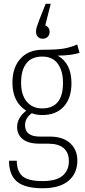

<svg xmlns="http://www.w3.org/2000/svg" viewBox="-20 -796 451 1018"><path d="M206.1 -590.8Q190.4 -590.8 180.7 -601.1Q170.9 -611.3 170.9 -627.9Q170.9 -631.8 171.4 -636Q171.9 -640.1 172.4 -643.1Q172.9 -646 174.8 -652.1Q176.8 -658.2 178 -661.6Q179.2 -665 182.6 -674.6Q186 -684.1 188 -689.9L222.2 -775.9H249L220.2 -662.1Q243.2 -650.9 243.2 -627.9Q243.2 -611.8 233.2 -601.3Q223.1 -590.8 206.1 -590.8ZM389.2 -560.1 401.9 -516.1Q364.3 -502.4 286.1 -501Q358.9 -460 358.9 -355Q358.9 -275.4 317.9 -230.7Q276.9 -186 204.1 -186Q171.9 -186 148.9 -195.8Q112.8 -170.9 112.8 -131.8Q112.8 -71.8 191.9 -71.8H244.1Q313.5 -71.8 351.8 -36.9Q390.1 -2 390.1 55.2Q390.1 122.6 343.5 162.4Q296.9 202.1 206.1 202.1Q111.8 202.1 69.8 166.5Q27.8 130.9 27.8 56.2H68.8Q69.8 113.8 100.1 138.9Q130.4 164.1 206.1 164.1Q277.8 164.1 311.5 136Q345.2 107.9 345.2 58.1Q345.2 13.2 317.6 -10.5Q290 -34.2 236.8 -34.2H190.9Q129.9 -34.2 100.3 -58.3Q70.8 -82.5 70.8 -123Q70.8 -171.9 119.1 -209Q45.9 -254.9 45.9 -357.9Q45.9 -438.5 88.9 -485.4Q131.8 -532.2 205.1 -532.2Q283.2 -532.2 318.6 -538.6Q354 -544.9 389.2 -560.1ZM204.1 -496.1Q147.9 -496.1 119.9 -460.2Q91.8 -424.3 91.8 -357.9Q91.8 -292.5 122.1 -256.8Q152.3 -221.2 203.1 -221.2Q314 -221.2 314 -356Q314 -420.9 286.1 -458.5Q258.3 -496.1 204.1 -496.1Z"/></svg>

Font: Fira Sans Compressed ExtraLight
Style: Regular
Weight: 250
Width: 1
Designer: Carrois Corporate & Edenspiekermann AG
Foundry: Carrois Corporate GbR & Edenspiekermann AG
Version: Version 4.203;PS 004.203;hotconv 1.0.88;makeotf.lib2.5.64775